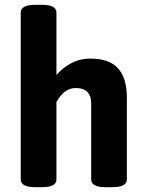

<svg xmlns="http://www.w3.org/2000/svg" viewBox="-20 -774 605 796"><path d="M126 2Q66 2 66 -30V-722Q66 -754 126 -754H154Q214 -754 214 -722V-463Q237 -491 273.5 -511Q310 -531 355 -531Q393 -531 421 -521.5Q449 -512 468 -492Q487 -472 496.5 -441.5Q506 -411 506 -369V-30Q506 2 446 2H418Q358 2 358 -30V-347Q358 -376 342.5 -392.5Q327 -409 294 -409Q279 -409 266 -403.5Q253 -398 243 -389Q233 -380 226 -370Q219 -360 214 -351V-30Q214 2 154 2Z"/></svg>

Font: Asap
Style: Regular
Weight: 400
Designer: Pablo Cosgaya
Foundry: Omnibus-Type
Version: Version 3.001